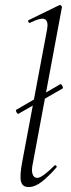

<svg xmlns="http://www.w3.org/2000/svg" viewBox="-20 -746 287 775"><path d="M55 -287Q51 -285 46.5 -293.5Q42 -302 46 -303L223 -406Q227 -408 231.5 -399.5Q236 -391 233 -389ZM95 9Q71 9 65 -12.5Q59 -34 69 -89L170 -627Q176 -659 162 -668Q148 -677 101 -654Q97 -652 94.5 -658Q92 -664 96 -665L219 -725Q223 -727 227 -723Q231 -719 230 -717L113 -89Q106 -58 111.5 -43Q117 -28 130 -28Q141 -28 159 -41.5Q177 -55 199 -77Q203 -81 207 -77Q211 -73 207 -69Q174 -32 147.5 -11.5Q121 9 95 9Z"/></svg>

Font: Cormorant Garamond Light
Style: Italic
Weight: 300
Italic angle: -10°
Designer: Christian Thalmann (Catharsis Fonts)
Foundry: Catharsis Fonts
Version: Version 4.001